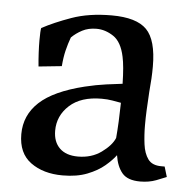

<svg xmlns="http://www.w3.org/2000/svg" viewBox="-42 -512 562 563"><g transform="rotate(5 239.5 -230.0)"><path d="M162 10Q105 10 68 -17Q31 -44 31 -100Q31 -156 72.5 -194.5Q114 -233 204 -255Q237 -263 266.5 -267Q296 -271 314 -273Q313 -325 307 -352Q298 -395 274 -411Q250 -427 224 -427Q200 -427 182 -417.5Q164 -408 151 -395Q144 -376 139 -355.5Q134 -335 132 -309L64 -302Q62 -322 61 -342Q60 -362 60 -378Q60 -393 60.5 -402Q61 -411 62 -415Q97 -434 147.5 -452Q198 -470 265 -470Q338 -470 368 -439.5Q398 -409 398 -331Q398 -313 397 -295.5Q396 -278 394 -256Q392 -223 391 -202Q390 -181 390 -158Q390 -129 393.5 -102Q397 -75 409 -58.5Q421 -42 448 -42H458L467 -12Q458 -8 437 0Q416 8 390 8Q353 8 337 -11Q321 -30 316 -63Q305 -48 285 -31Q265 -14 234.5 -2Q204 10 162 10ZM129 -119Q129 -86 148 -67.5Q167 -49 202 -49Q242 -49 271 -70Q300 -91 309 -113Q313 -158 314 -217Q303 -219 288.5 -221.5Q274 -224 257 -224Q196 -224 162.5 -193.5Q129 -163 129 -119Z"/></g></svg>

Font: Maname
Style: Regular
Weight: 400
Designer: Pathum Egodawatta
Foundry: mooniak
Version: Version 1.000; ttfautohint (v1.8.4.7-5d5b)